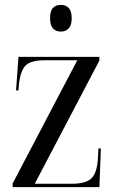

<svg xmlns="http://www.w3.org/2000/svg" viewBox="-20 -770 479 790"><path d="M32 0V-15L298 -522H164Q107 -522 85.5 -500.5Q64 -479 58 -424L56 -398H46L56 -536H389V-521L123 -14H277Q332 -14 355.5 -35.5Q379 -57 383 -118L385 -159H395L389 0ZM230 -640Q210 -640 198 -653Q186 -666 186 -695Q186 -725 198 -737.5Q210 -750 230 -750Q250 -750 262.5 -737.5Q275 -725 275 -695Q275 -666 262.5 -653Q250 -640 230 -640Z"/></svg>

Font: Noto Serif Display Condensed
Style: Regular
Weight: 400
Width: 3
Designer: Monotype Design Team
Foundry: Monotype Imaging Inc.
Version: Version 2.009